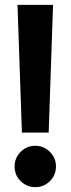

<svg xmlns="http://www.w3.org/2000/svg" viewBox="-20 -759 290 789"><path d="M70 -214 52 -739H198Q193 -607 189 -476.5Q185 -346 180 -214ZM125 10Q90 10 65 -14.5Q40 -39 40 -75Q40 -110 65 -135Q90 -160 125 -160Q160 -160 185 -135Q210 -110 210 -75Q210 -39 185 -14.5Q160 10 125 10Z"/></svg>

Font: Rosa Sans
Style: Bold
Weight: 700
Designer: Pentagram / MCKL
Foundry: Pentagram / MCKL
Version: Version 1.005;September 16, 2019;FontCreator 11.5.0.2425 64-